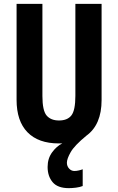

<svg xmlns="http://www.w3.org/2000/svg" viewBox="-20 -734 611 996"><path d="M327 110Q327 128 338.5 140.5Q350 153 366 153Q377 153 389.5 150Q402 147 409 144V231Q394 237 374 239.5Q354 242 337 242Q279 242 253 211Q227 180 227 132Q227 88 250.5 56Q274 24 303 10Q294 10 285 10Q179 10 122.5 -48Q66 -106 66 -216V-714H200V-236Q200 -160 222 -134.5Q244 -109 286 -109Q330 -109 350.5 -135.5Q371 -162 371 -237V-714H507V-215Q507 -87 428 -30Q366 21 346.5 55.5Q327 90 327 110Z"/></svg>

Font: Noto Sans Telugu ExtraCondensed
Style: Bold
Weight: 700
Width: 2
Designer: Jelle Bosma - Monotype Design Team
Foundry: Monotype Imaging Inc.
Version: Version 2.005; ttfautohint (v1.8.4.7-5d5b)